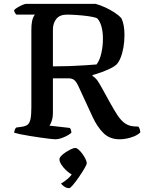

<svg xmlns="http://www.w3.org/2000/svg" viewBox="-20 -724 759 998"><path d="M267 0Q260 0 238.5 -2.5Q217 -5 189.5 -9Q162 -13 134 -17.5Q106 -22 84.5 -26.5Q63 -31 54 -34Q54 -42 57 -49.5Q60 -57 64 -61L93 -65Q113 -68 123.5 -76Q134 -84 138.5 -105Q143 -126 143 -166V-568Q143 -596 146.5 -613Q150 -630 155 -638.5Q160 -647 162 -648H65Q61 -652 57.5 -658Q54 -664 53 -671Q59 -678 71.5 -685.5Q84 -693 97 -698.5Q110 -704 116 -704H477Q502 -697 527 -685.5Q552 -674 574.5 -659.5Q597 -645 611 -629Q619 -613 623 -591Q627 -569 627 -543Q627 -508 621.5 -477Q616 -446 606.5 -423Q597 -400 585 -388Q574 -378 553.5 -368Q533 -358 508.5 -349Q484 -340 461 -334V-329Q477 -319 487 -304.5Q497 -290 509 -268L556 -183Q574 -151 590.5 -125.5Q607 -100 627.5 -84.5Q648 -69 677 -67L699 -66Q702 -63 705.5 -55Q709 -47 709 -35Q694 -22 675 -14.5Q656 -7 637 -3.5Q618 0 602 0Q550 0 517.5 -32.5Q485 -65 461 -117L388 -275Q378 -297 367 -307Q356 -317 335 -317H255V-139Q255 -114 249 -96Q243 -78 237 -71L343 -59Q346 -56 348.5 -49Q351 -42 351 -34Q338 -22 312.5 -11Q287 0 267 0ZM255 -379Q299 -379 341.5 -380.5Q384 -382 420.5 -384.5Q457 -387 482 -389Q499 -412 507 -448.5Q515 -485 515 -523Q515 -558 507.5 -585.5Q500 -613 485 -629Q468 -636 438.5 -640Q409 -644 378.5 -646Q348 -648 328 -648Q291 -648 273 -626Q255 -604 255 -569ZM340 254Q325 254 313.5 245.5Q302 237 297 230Q314 221 333.5 204Q353 187 362 167L376 191Q366 191 351 182Q336 173 322 159.5Q308 146 298.5 131Q289 116 289 104Q289 96 298.5 86Q308 76 322 67Q336 58 349.5 51.5Q363 45 371 45Q379 45 389 54Q399 63 408.5 76Q418 89 424.5 102.5Q431 116 431 124Q431 131 419 151.5Q407 172 390.5 196Q374 220 359.5 237Q345 254 340 254Z"/></svg>

Font: Texturina 12pt Medium
Style: Regular
Weight: 500
Designer: Guillermo Torres Carreño
Foundry: Omnibus-Type
Version: Version 1.002